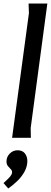

<svg xmlns="http://www.w3.org/2000/svg" viewBox="-36 -786 290 1095"><path d="M234 -766 139 -56 140 0H33L129 -711L127 -766ZM64 71Q92 71 106 89Q120 107 120 132Q120 163 104 192.5Q88 222 62.5 246.5Q37 271 11 289L-16 258Q-3 247 15 228.5Q33 210 33 196Q33 186 25 178.5Q17 171 9 161Q1 151 1 135Q1 108 20 89.5Q39 71 64 71Z"/></svg>

Font: Rosario SemiBold
Style: Italic
Weight: 600
Italic angle: -8.05°
Designer: Hector Gatti
Foundry: Omnibus Type
Version: Version 1.101; ttfautohint (v1.8.1.43-b0c9)